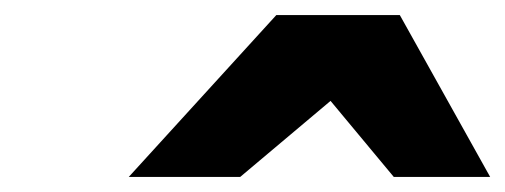

<svg xmlns="http://www.w3.org/2000/svg" viewBox="-20 -757 671 255"><path d="M151 -522 347 -737H511L631 -522H503L419 -623L299 -522Z"/></svg>

Font: Tomorrow SemiBold
Style: Italic
Weight: 600
Italic angle: -10°
Designer: Tony de Marco, Monica Rizzolli
Foundry: Just in Type
Version: Version 2.002